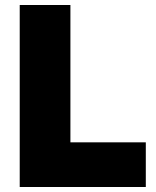

<svg xmlns="http://www.w3.org/2000/svg" viewBox="-20 -749 624 769"><path d="M59 0V-729H262V-151L237 -179H564V0Z"/></svg>

Font: Mona Sans ExtraLight Black
Style: Regular
Weight: 900
Version: Version 2.000